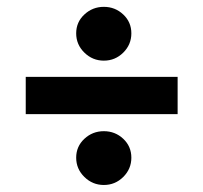

<svg xmlns="http://www.w3.org/2000/svg" viewBox="-20 -583 592 561"><path d="M499 -358.4H55.2V-249.5H499ZM202.6 -485.6Q202.6 -452.6 226.6 -429.2Q250.5 -405.8 283.4 -405.8Q316.4 -405.8 340.1 -429.2Q363.8 -452.6 363.8 -485.6Q363.8 -518.5 340.1 -540.7Q316.4 -563 283.4 -563Q250.5 -563 226.6 -540.7Q202.6 -518.5 202.6 -485.6ZM202.6 -122.3Q202.6 -89.4 226.6 -65.9Q250.5 -42.5 283.4 -42.5Q316.4 -42.5 340.1 -65.9Q363.8 -89.4 363.8 -122.3Q363.8 -155.2 340.1 -177.5Q316.4 -199.7 283.4 -199.7Q250.5 -199.7 226.6 -177.5Q202.6 -155.2 202.6 -122.3Z"/></svg>

Font: Estedad-FD-VF Thin
Style: Regular
Weight: 100
Designer: Amin Abedi
Version: Version 5.0